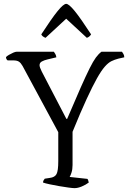

<svg xmlns="http://www.w3.org/2000/svg" viewBox="-20 -975 665 995"><path d="M366 0Q357 0 335 -3Q313 -6 286.5 -10.5Q260 -15 237 -20Q214 -25 203 -29Q203 -35 206 -40.5Q209 -46 212 -49L238 -53Q264 -56 273 -73Q282 -90 282 -140V-290L97 -633Q88 -649 78 -655.5Q68 -662 49 -662H20Q17 -663 14 -668Q11 -673 11 -679Q15 -684 26 -690.5Q37 -697 48.5 -702Q60 -707 67 -707H259Q262 -703 266.5 -695.5Q271 -688 272 -678L226 -667Q209 -663 197 -656.5Q185 -650 185 -637Q185 -627 196 -605L324 -359H328Q370 -458 398 -521Q426 -584 444.5 -621Q463 -658 477 -677Q491 -696 506 -707H612Q615 -703 619.5 -695.5Q624 -688 624 -678L593 -671Q574 -666 557.5 -658Q541 -650 523 -629.5Q505 -609 482.5 -569Q460 -529 429 -462Q398 -395 356 -292V-120Q356 -97 350.5 -80.5Q345 -64 341 -58L433 -48Q435 -46 437 -40.5Q439 -35 440 -29Q424 -17 403.5 -8.5Q383 0 366 0ZM216 -779Q198 -786 194 -797Q248 -880 278.5 -917.5Q309 -955 323 -955Q337 -955 367.5 -917.5Q398 -880 452 -797Q450 -793 444.5 -787.5Q439 -782 430 -779L323 -878Z"/></svg>

Font: Texturina 72pt Light
Style: Regular
Weight: 300
Designer: Guillermo Torres Carreño
Foundry: Omnibus-Type
Version: Version 1.002; ttfautohint (v1.8.3)